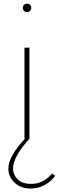

<svg xmlns="http://www.w3.org/2000/svg" viewBox="-20 -780 330 1079"><path d="M117.5 0H145.5V-512H117.5ZM132 -712Q142 -712 148.8 -719Q155.5 -726 155.5 -736Q155.5 -746 148.8 -752.8Q142 -759.5 132 -759.5Q122 -759.5 115 -752.8Q108 -746 108 -736Q108 -726 115 -719Q122 -712 132 -712ZM152 279.5Q193 279.5 230 260.2Q267 241 290 207.5L273 195.5Q245.5 226 216.8 239.8Q188 253.5 155 253.5Q104.5 253.5 78.8 227.2Q53 201 53 167Q53 135 77.2 91Q101.5 47 145.5 0H120Q75.5 47 51.2 89.8Q27 132.5 27 167.5Q27 213.5 62 246.5Q97 279.5 152 279.5Z"/></svg>

Font: Spartan Thin
Style: Regular
Weight: 100
Designer: Matt Bailey, Mirko Velimirovic
Foundry: Matt Bailey
Version: Version 1.003; ttfautohint (v1.8.3)